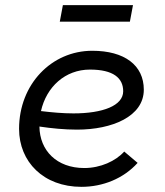

<svg xmlns="http://www.w3.org/2000/svg" viewBox="-20 -720 640 745"><path d="M296 5C379 5 459 -27 514 -88L462 -132C429 -95 370 -68 307 -68C200 -68 134 -136 133 -229C180 -222 230 -217 279 -217C415 -217 538 -268 538 -372C538 -467 463 -523 338 -523C180 -523 54 -393 54 -220C54 -92 149 5 296 5ZM212 -636H484L496 -700H224ZM139 -289C160 -383 233 -450 329 -450C420 -450 458 -417 458 -366C458 -310 379 -280 265 -280C224 -280 180 -284 139 -289Z"/></svg>

Font: Fixel Display
Style: Italic
Weight: 400
Italic angle: -10°
Designer: AlfaBravo + MacPaw
Foundry: Kyrylo Tkachov, Marchela Mozhyna, Serhii Makarenko, Maria Weinstein, Zakhar Kryvoshyya
Version: Version 1.210;Glyphs 3.2 (3217)